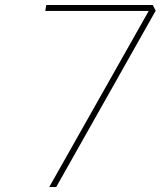

<svg xmlns="http://www.w3.org/2000/svg" viewBox="-20 -752 646 772"><path d="M178 0 578 -708H162L166 -732H594L606 -709L206 0Z"/></svg>

Font: Exo Thin Thin
Style: Italic
Weight: 250
Italic angle: -9°
Version: Version 2.000